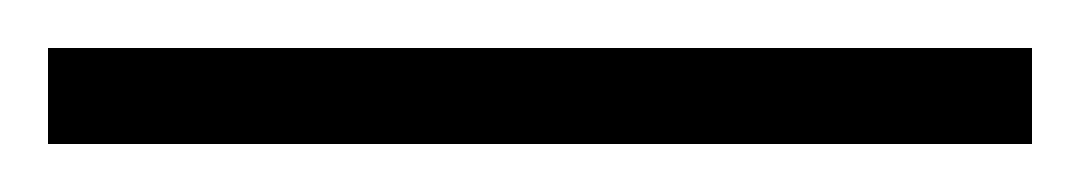

<svg xmlns="http://www.w3.org/2000/svg" viewBox="-20 72 450 80"><path d="M0 92H410V132H0Z"/></svg>

Font: Newsreader Display
Style: Bold
Weight: 700
Designer: Hugues Gentile
Foundry: Production Type
Version: Version 1.001